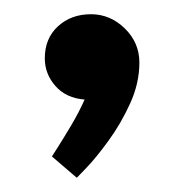

<svg xmlns="http://www.w3.org/2000/svg" viewBox="-20 -129 252 270"><path d="M88 121 53 91Q53 91 61 78.5Q69 66 80 47.5Q91 29 99 11Q73 9 58 -8Q43 -25 43 -47Q43 -75 61.5 -92Q80 -109 108 -109Q135 -109 155.5 -89Q176 -69 176 -41Q176 -12 163 16.5Q150 45 132.5 69Q115 93 101.5 107Q88 121 88 121Z"/></svg>

Font: Podkova VF Beta
Style: Regular
Weight: 400
Designer: Ilya Yudin
Foundry: Cyreal (www.cyreal.org)
Version: Version 2.100